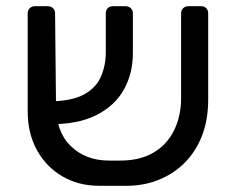

<svg xmlns="http://www.w3.org/2000/svg" viewBox="-20 -591 752 617"><path d="M361 -75Q426 -74 470.5 -99Q515 -124 538.5 -170.5Q562 -217 562 -277V-548Q562 -558 568.5 -564.5Q575 -571 585 -571H627Q637 -571 643 -564.5Q649 -558 649 -548V-270Q649 -206 629 -154.5Q609 -103 572 -66.5Q535 -30 484.5 -11Q434 8 373 6H298Q233 6 181 -24Q129 -54 99 -108Q69 -162 69 -233V-548Q69 -558 75.5 -564.5Q82 -571 92 -571H134Q144 -571 150.5 -564.5Q157 -558 157 -548L160 -253Q160 -167 208 -121Q256 -75 330 -75ZM139 -192 137 -265Q211 -266 250 -287.5Q289 -309 304.5 -345Q320 -381 320 -424V-548Q320 -558 326 -564.5Q332 -571 343 -571H384Q394 -571 400.5 -564.5Q407 -558 407 -548V-420Q407 -355 378 -303Q349 -251 289.5 -221Q230 -191 139 -192Z"/></svg>

Font: Rubik Light
Style: Regular
Weight: 400
Version: Version 2.101